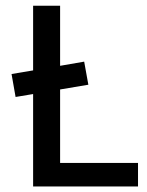

<svg xmlns="http://www.w3.org/2000/svg" viewBox="-20 -670 528 690"><path d="M99 -417V-649.5H196V-433.5L282.5 -448.5L297.5 -365.5L196 -348.5V-84.5H476V0H99V-332L36 -321.5L21.5 -404Z"/></svg>

Font: Betinya Sans Medium
Style: Regular
Weight: 500
Designer: Jonathan Pinhorn
Version: Version 2.001;December 9, 2019;FontCreator 12.0.0.2547 64-bi